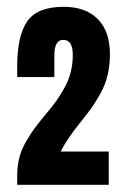

<svg xmlns="http://www.w3.org/2000/svg" viewBox="-20 -916 347 550"><path d="M291.5 -386.7H29.3V-413.6Q29.3 -440.4 35.4 -464.4Q41.5 -488.3 55.2 -511.5Q68.8 -534.7 79.3 -548.8Q89.8 -563 109.9 -587.4Q128.9 -609.9 139.9 -625Q150.9 -640.1 163.6 -662.6Q176.3 -685.1 182.4 -708.7Q188.5 -732.4 188.5 -758.8Q188.5 -801.8 161.1 -801.8Q135.7 -801.8 135.7 -757.3V-695.3H29.3V-726.6Q29.3 -813.5 58.1 -855Q86.9 -896.5 162.6 -896.5Q225.6 -896.5 260.3 -861.1Q294.9 -825.7 294.9 -761.2Q294.9 -729.5 288.6 -701.9Q282.2 -674.3 268.1 -648.9Q253.9 -623.5 242.9 -607.9Q231.9 -592.3 211.4 -566.9Q172.4 -519 153.8 -481.9H291.5Z"/></svg>

Font: Anton
Style: Regular
Weight: 400
Designer: Vernon Adams, Tural Alisoy
Foundry: Vernon Adams
Version: Version 2.300